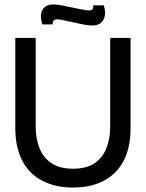

<svg xmlns="http://www.w3.org/2000/svg" viewBox="-20 -831 658 866"><path d="M309 15Q259 15 218 3Q177 -9 145.5 -31Q114 -53 92.5 -85.5Q71 -118 60 -160Q49 -202 49 -253V-660H141V-260Q141 -206 158 -163Q175 -120 212 -95Q249 -70 309 -70Q371 -70 407.5 -95.5Q444 -121 460.5 -164Q477 -207 477 -260V-660H569V-253Q569 -123 500 -54Q431 15 309 15ZM396 -716Q379 -716 356 -720.5Q333 -725 309 -730.5Q285 -736 265.5 -740Q246 -744 237 -744Q226 -744 221.5 -737.5Q217 -731 218 -721H171Q162 -749 165.5 -769Q169 -789 183 -800Q197 -811 220 -811Q236 -811 259 -806.5Q282 -802 306 -797Q330 -792 350.5 -788Q371 -784 381 -784Q393 -784 397.5 -790Q402 -796 400 -807H448Q456 -782 453 -761.5Q450 -741 436 -728.5Q422 -716 396 -716Z"/></svg>

Font: Bricolage Grotesque 96pt
Style: Regular
Weight: 400
Version: Version 1.001;gftools[0.9.33.dev8+g029e19f]